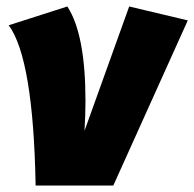

<svg xmlns="http://www.w3.org/2000/svg" viewBox="-20 -573 600 593"><path d="M244 -261Q244 -219 241 -169L379 -553L560 -510L330 0H90Q83 -391 7 -495L188 -553Q244 -467 244 -261Z"/></svg>

Font: Fira Sans Black
Style: Italic
Weight: 900
Italic angle: -8°
Designer: Carrois Corporate & Edenspiekermann AG
Foundry: Carrois Corporate GbR & Edenspiekermann AG
Version: Version 4.203